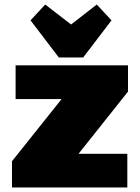

<svg xmlns="http://www.w3.org/2000/svg" viewBox="-20 -829 619 849"><path d="M33 -116 313 -467 337 -391H49V-540H546V-424L263 -68L240 -149H543V0H33ZM473 -739 348 -575H240L115 -739L180 -809L369 -663H220L408 -809Z"/></svg>

Font: Pathway Extreme Condensed Black
Style: Regular
Weight: 900
Width: 3
Version: Version 1.001;gftools[0.9.26]